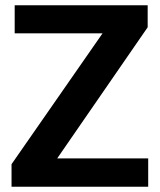

<svg xmlns="http://www.w3.org/2000/svg" viewBox="-20 -712 609 732"><path d="M24 0H545V-108H198L543 -608V-692H36V-585H371L24 -86Z"/></svg>

Font: Ronzino
Style: Bold
Weight: 700
Designer: Nunzio Mazzaferro
Foundry: Collletttivo
Version: Version 1.000;Glyphs 3.3 (3337)